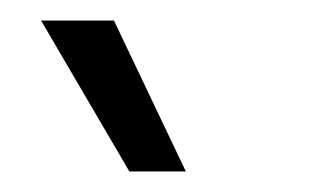

<svg xmlns="http://www.w3.org/2000/svg" viewBox="-20 -764 323 187"><path d="M106 -597 20 -744H91L161 -597Z"/></svg>

Font: Bricolage Grotesque 12pt ExtraLight
Style: Regular
Weight: 200
Designer: Mathieu Triay
Foundry: Atelier Triay
Version: Version 1.001; ttfautohint (v1.8.4.7-5d5b);gftools[0.9.33.de